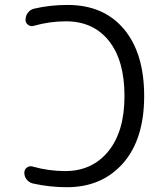

<svg xmlns="http://www.w3.org/2000/svg" viewBox="-20 -783 652 790"><path d="M80.1 -72.3Q80.1 -85.9 90.8 -93.8Q101.6 -101.6 114.3 -97.7Q180.7 -79.1 248 -79.1Q359.4 -79.1 425.8 -160.6Q492.2 -242.2 492.2 -387.7Q492.2 -534.2 428.2 -614.7Q364.3 -695.3 251 -695.3Q184.6 -695.3 119.1 -676.8Q106.4 -672.9 95.7 -680.7Q85 -688.5 85 -701.2Q85 -717.8 94.7 -730.5Q104.5 -743.2 119.1 -747.1Q185.5 -762.7 257.8 -762.7Q406.2 -762.7 489.7 -663.6Q573.2 -564.5 573.2 -387.7Q573.2 -210 486.3 -111.3Q399.4 -12.7 254.9 -12.7Q183.6 -12.7 114.3 -28.3Q99.6 -32.2 89.8 -44.4Q80.1 -56.6 80.1 -72.3Z"/></svg>

Font: Gen Jyuu Gothic Normal
Style: Regular
Weight: 300
Designer: [Source Han Sans]
Ryoko NISHIZUKA  (kana & ideographs); Paul D. Hunt (Latin, Greek & Cyrillic); Wenlong ZHANG  (bopomofo
Version: Version 1.002.20150607